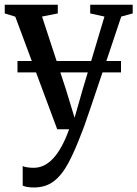

<svg xmlns="http://www.w3.org/2000/svg" viewBox="-22 -558 592 829"><path d="M124 251.5Q108.5 251.5 95.8 249.2Q83 247 76 243.5V159Q82.5 162.5 96 164.5Q109.5 166.5 123.5 166.5Q146.5 166.5 167.5 156.5Q188.5 146.5 207.8 125.8Q227 105 244.2 73.5Q261.5 42 276.5 0H225L44 -486L-1.5 -500V-537.5H227.5V-500L159.5 -486.5L262.5 -172.5L300 -49.5L335 -172L429 -486.5L367.5 -500V-537.5H551V-500L501.5 -486.5Q474.5 -405 450.2 -333.2Q426 -261.5 406 -202.2Q386 -143 370.8 -97.8Q355.5 -52.5 345.2 -23.5Q335 5.5 330.5 15.5Q301 94 272.8 146.5Q244.5 199 209.5 225.2Q174.5 251.5 124 251.5ZM500.5 -294.5V-245.5H53.5V-294.5Z"/></svg>

Font: Merriweather 60pt
Style: Regular
Weight: 400
Version: Version 2.100